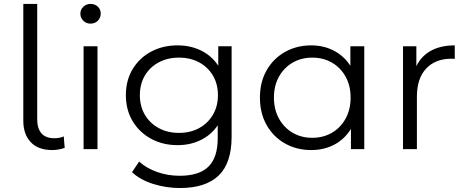

<svg xmlns="http://www.w3.org/2000/svg" viewBox="-20 -762 2381 981"><path d="M246.8 4.7Q175.4 4.7 137.3 -35.4Q99.1 -75.5 99.1 -145.5V-742H170.1V-152.2Q170.1 -105.7 191.8 -80.7Q213.5 -55.7 257.7 -55.7Q272.5 -55.7 285.2 -58.4Q298 -61.2 305.8 -65.2L310.5 -6.4Q296.1 -1.3 279.6 1.7Q263 4.7 246.8 4.7Z M407.1 0V-525.5H478.1V0ZM442.6 -641.3Q420.7 -641.3 405.7 -656.1Q390.6 -670.9 390.6 -691.7Q390.6 -712.9 405.7 -727.4Q420.7 -742 442.6 -742Q465 -742 479.8 -728Q494.7 -714 494.7 -692.8Q494.7 -671.5 480.1 -656.4Q465.5 -641.3 442.6 -641.3Z M900 198.7Q828.3 198.7 762.2 177.7Q696.1 156.7 654.6 117.8L690.7 63.6Q728.4 97.5 782.8 116.8Q837.3 136.1 897.7 136.1Q997.8 136.1 1045.1 89.3Q1092.4 42.5 1092.4 -55.5V-185.8L1102.4 -275.8L1095.2 -366.4V-525.5H1163.4V-63.6Q1163.4 71.6 1096.8 135.2Q1030.2 198.7 900 198.7ZM887.3 -20.4Q811.9 -20.4 752.1 -52.9Q692.3 -85.4 657.7 -143Q623.1 -200.5 623.1 -275.8Q623.1 -351.5 657.7 -408.8Q692.3 -466.2 752.1 -498.2Q811.9 -530.2 887.3 -530.2Q956.9 -530.2 1012.8 -501Q1068.7 -471.9 1102.1 -415.1Q1135.4 -358.3 1135.4 -275.8Q1135.4 -193.7 1102.1 -136.7Q1068.7 -79.7 1012.8 -50.1Q956.9 -20.4 887.3 -20.4ZM894.1 -83Q952.4 -83 997.3 -107.4Q1042.1 -131.8 1067.8 -175.5Q1093.5 -219.1 1093.5 -275.8Q1093.5 -332.9 1067.8 -376.1Q1042.1 -419.3 997.3 -443.5Q952.4 -467.6 894.1 -467.6Q836.7 -467.6 791.3 -443.5Q746 -419.3 720.3 -376.1Q694.6 -332.9 694.6 -275.8Q694.6 -219.1 720.3 -175.5Q746 -131.8 791.3 -107.4Q836.7 -83 894.1 -83Z M1570.4 4.7Q1495.4 4.7 1435.9 -29.1Q1376.3 -62.9 1342.2 -123.2Q1308.1 -183.6 1308.1 -263Q1308.1 -342.8 1342.2 -402.7Q1376.3 -462.6 1435.9 -496.4Q1495.4 -530.2 1570.4 -530.2Q1638.6 -530.2 1693.4 -499Q1748.3 -467.7 1780.8 -408.4Q1813.3 -349 1813.3 -263Q1813.3 -177.9 1781.4 -117.8Q1749.4 -57.8 1694.6 -26.5Q1639.7 4.7 1570.4 4.7ZM1575.5 -57.9Q1631.3 -57.9 1675.6 -83.5Q1719.9 -109.2 1745.6 -155.7Q1771.4 -202.2 1771.4 -263Q1771.4 -324.8 1745.6 -370.8Q1719.9 -416.8 1675.6 -442.2Q1631.3 -467.6 1575.5 -467.6Q1519.7 -467.6 1475.6 -442.2Q1431.6 -416.8 1405.6 -370.8Q1379.6 -324.8 1379.6 -263Q1379.6 -202.2 1405.6 -155.7Q1431.6 -109.2 1475.6 -83.5Q1519.7 -57.9 1575.5 -57.9ZM1773.1 0V-158.3L1780.2 -264L1770.2 -369.7V-525.5H1841.2V0Z M2039.1 0V-525.5H2107.3V-381.9L2100.2 -407Q2122.3 -466.5 2174.3 -498.4Q2226.2 -530.2 2303.5 -530.2V-460.9Q2299.1 -461.5 2295 -461.8Q2291 -462 2286.7 -462Q2204.5 -462 2157.3 -411.6Q2110.1 -361.2 2110.1 -268.4V0Z"/></svg>

Font: Montserrat Alternates Thin
Style: Regular
Weight: 100
Designer: Julieta Ulanovsky
Foundry: Julieta Ulanovsky
Version: Version 9.000